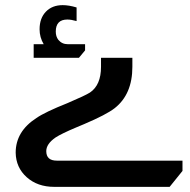

<svg xmlns="http://www.w3.org/2000/svg" viewBox="-20 -727 739 747"><path d="M150 -555Q134 -582 134 -613Q134 -656 158.5 -681.5Q183 -707 224 -707Q248 -707 278 -698V-645Q257 -651 242 -651Q197 -651 197 -604Q197 -585 207 -572Q221 -555 244 -555H311V-531L287 -502H111V-555ZM495 -502V-467Q495 -360 426 -306Q394 -281 307 -244Q299 -241 276 -231Q219 -207 196 -192Q160 -167 160 -139Q160 -102 201 -102H690V-62L640 0H191Q126 0 84 -37.5Q42 -75 41 -133Q41 -216 122 -268Q155 -291 243 -326Q311 -355 330 -367Q373 -396 373 -467V-502Z"/></svg>

Font: Almarai Bold
Style: Regular
Weight: 700
Designer: Boutros International 2019
Foundry: Created by Boutros International 2019
Version: Version 1.10